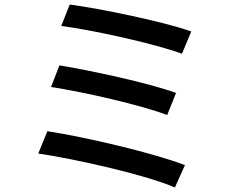

<svg xmlns="http://www.w3.org/2000/svg" viewBox="-20 -789 1040 843"><path d="M286 -769 249 -675C389 -657 660 -597 779 -553L820 -651C694 -695 417 -752 286 -769ZM241 -502 204 -407C349 -385 598 -328 714 -284L753 -381C628 -426 380 -479 241 -502ZM188 -213 148 -115C309 -91 615 -23 748 34L792 -64C655 -117 357 -187 188 -213Z"/></svg>

Font: Noto Sans Japanese Medium
Style: Regular
Weight: 500
Designer: Ryoko NISHIZUKA (kana & ideographs); Paul D. Hunt (Latin, Greek & Cyrillic); Wenlong ZHANG (bopomofo); Sandoll Communica
Foundry: Adobe Systems Incorporated
Version: Version 1.000;PS 1;hotconv 1.0.78;makeotf.lib2.5.61930